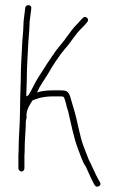

<svg xmlns="http://www.w3.org/2000/svg" viewBox="-20 -657 451 731"><path d="M56 -227C56 -180 51 -138 51 -94C51 -84 51 -75 50 -67V-16C50 -10 56 -4 62 -4C68 -4 73 -10 73 -16V-66C74 -74 74 -83 74 -94C74 -120 77 -150 78 -176C78 -184 78 -192 79 -201C80 -203 81 -205 81 -208V-219C81 -241 94 -259 104 -275C107 -276 109 -277 112 -278L130 -284C145 -288 165 -290 181 -290H211C218 -290 223 -290 225 -283C232 -265 232 -253 239 -235C250 -190 261 -130 277 -90C286 -67 294 -40 307 -22C316 -4 326 22 336 40C340 48 345 58 356 52C368 46 361 37 356 29C352 21 352 21 346 10C336 -10 328 -30 318 -49C312 -63 305 -83 299 -98C283 -138 275 -198 261 -242C255 -260 253 -272 247 -290C240 -310 232 -313 211 -313H181C162 -313 140 -311 124 -306C123 -305 122 -305 121 -305C132 -331 147 -350 161 -373C180 -406 204 -444 228 -472C239 -483 248 -497 257 -509L272 -529C283 -543 290 -548 303 -562L312 -573C323 -585 304 -600 295 -588L285 -578C272 -562 265 -558 253 -542L239 -523C234 -517 230 -511 225 -504C215 -491 206 -481 196 -468C172 -435 147 -396 125 -361C112 -341 101 -314 88 -294H87C85 -293 83 -291 80 -290C81 -312 81 -333 82 -353C82 -405 86 -451 88 -498C89 -520 92 -538 92 -557C92 -579 96 -595 98 -615L99 -625C102 -640 79 -642 76 -628L75 -618C73 -597 69 -579 69 -557C69 -538 66 -521 65 -500C63 -451 59 -405 59 -353C58 -316 56 -265 56 -227Z"/></svg>

Font: Electronic
Style: ExLt
Weight: 200
Version: Version 1.011